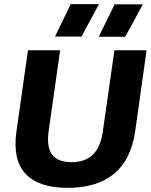

<svg xmlns="http://www.w3.org/2000/svg" viewBox="-20 -905 734 935"><path d="M638.2 -265.1Q618.7 -128.4 535.9 -59.3Q453.1 9.8 310.1 9.8Q167 9.8 103.8 -59.3Q40.5 -128.4 60.1 -265.1L116.2 -660.2H272.9L216.8 -266.1Q206.1 -189.9 233.6 -152.6Q261.2 -115.2 328.1 -115.2Q395 -115.2 432.6 -152.3Q470.2 -189.5 481 -266.1L537.1 -660.2H693.8ZM248 -727.1 324.2 -884.8H461.9L377 -727.1ZM460.9 -726.1 538.1 -883.8H675.8L589.8 -726.1Z"/></svg>

Font: Human Sans Bold
Style: Italic
Weight: 700
Italic angle: -8°
Designer: Tim Radville
Foundry: Continuum
Version: Version 1.000;FEAKit 1.0